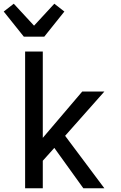

<svg xmlns="http://www.w3.org/2000/svg" viewBox="-31 -1012 651 1032"><path d="M417 0 261 -217 199 -148V0H104V-735H199V-271L411 -520H530L319 -282L530 0ZM97 -815 -11 -950 43 -992 152 -874 261 -992 315 -950 207 -815Z"/></svg>

Font: Iosevka Medium Extended
Style: Regular
Weight: 500
Width: 7
Monospace: yes
Designer: Belleve Invis
Foundry: Belleve Invis
Version: Version 32.5.0; ttfautohint (v1.8.4)